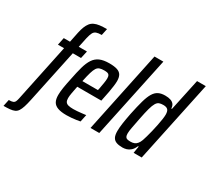

<svg xmlns="http://www.w3.org/2000/svg" viewBox="-249 -1035 1656 1520"><g transform="rotate(30 579.5 -275.0)"><path d="M-75 193 -62 132Q-37 132 -24.5 127Q-12 122 -6.5 110Q-1 98 3 78L112 -442H56L70 -510H127L146 -603Q153 -636 162.5 -660Q172 -684 185 -700.5Q198 -717 218 -726.5Q238 -736 265.5 -739.5Q293 -743 331 -743L318 -682Q287 -682 269.5 -675.5Q252 -669 243 -651.5Q234 -634 226 -600L207 -510H282L267 -442H192L90 41Q81 84 72 112Q63 140 52 156.5Q41 173 24.5 180.5Q8 188 -16.5 190.5Q-41 193 -75 193Z M393 8Q343 8 313 -3Q283 -14 270 -37Q257 -60 257 -98Q257 -127 263 -165.5Q269 -204 280 -254Q294 -326 308 -376Q322 -426 343 -457.5Q364 -489 397.5 -503.5Q431 -518 484 -518Q529 -518 556 -509Q583 -500 594.5 -479.5Q606 -459 606 -426Q606 -407 602.5 -380.5Q599 -354 593.5 -322.5Q588 -291 580 -255L575 -230H355Q347 -190 342 -162.5Q337 -135 337 -116Q337 -94 345 -82Q353 -70 370.5 -65.5Q388 -61 416 -61Q431 -61 451 -62.5Q471 -64 491.5 -66.5Q512 -69 529 -71L515 -5Q501 -2 480.5 1Q460 4 437.5 6Q415 8 393 8ZM368 -289H510L514 -307Q519 -334 523.5 -361Q528 -388 528 -405Q528 -424 522.5 -433.5Q517 -443 505.5 -446Q494 -449 476 -449Q452 -449 435.5 -443.5Q419 -438 408.5 -422Q398 -406 388.5 -374Q379 -342 368 -289Z M609 0 765 -743H846L689 0Z M905 8Q870 8 848 -0.5Q826 -9 815.5 -29Q805 -49 805 -86Q805 -116 811 -157.5Q817 -199 828 -255Q844 -332 858.5 -383.5Q873 -435 891 -464.5Q909 -494 934 -506Q959 -518 994 -518Q1024 -518 1044 -511Q1064 -504 1074.5 -490Q1085 -476 1086 -453H1092L1154 -743H1234L1077 0H1003L1013 -63H1007Q994 -33 977 -18Q960 -3 941.5 2.5Q923 8 905 8ZM938 -64Q957 -64 971.5 -70Q986 -76 997 -89.5Q1008 -103 1016 -125Q1021 -140 1028.5 -165.5Q1036 -191 1043.5 -222.5Q1051 -254 1057.5 -285.5Q1064 -317 1068 -344.5Q1072 -372 1072 -388Q1072 -420 1059.5 -433Q1047 -446 1018 -446Q996 -446 981 -440.5Q966 -435 954.5 -416Q943 -397 932.5 -359Q922 -321 909 -255Q898 -199 891.5 -164.5Q885 -130 885 -110Q885 -90 890.5 -80Q896 -70 907.5 -67Q919 -64 938 -64Z"/></g></svg>

Font: Saira ExtraCondensed Medium
Style: Italic
Weight: 500
Width: 2
Italic angle: -12°
Designer: Hector Gatti with collaboration of the Omnibus-Type team
Foundry: Omnibus-Type
Version: Version 1.101